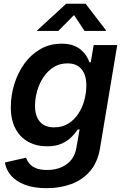

<svg xmlns="http://www.w3.org/2000/svg" viewBox="-20 -779 659 1014"><path d="M227.1 214.8Q158.7 214.8 111.6 196.8Q64.5 178.7 38.1 147.9Q11.7 117.2 5.9 79.1L117.7 53.7Q122.6 69.3 134.5 84.2Q146.5 99.1 169.2 108.9Q191.9 118.7 228.5 118.7Q290 118.7 332 88.4Q374 58.1 383.8 -0.5L400.4 -95.7L390.6 -94.7Q376 -72.8 354.7 -52.5Q333.5 -32.2 303 -19.3Q272.5 -6.3 229.5 -6.3Q172.9 -6.3 129.4 -30Q85.9 -53.7 61.5 -99.9Q37.1 -146 37.1 -212.9Q37.1 -274.4 55.4 -334.2Q73.7 -394 108.4 -442.4Q143.1 -490.7 192.9 -519.5Q242.7 -548.3 305.7 -548.3Q341.3 -548.3 366.7 -539.1Q392.1 -529.8 409.2 -514.6Q426.3 -499.5 436.8 -482.4Q447.3 -465.3 452.6 -449.2L459.5 -450.7L474.6 -541H599.1L508.3 3.4Q496.1 77.1 456.5 123.8Q417 170.4 357.7 192.6Q298.3 214.8 227.1 214.8ZM266.1 -106.4Q308.6 -106.4 340.6 -126.2Q372.6 -146 393.8 -178.5Q415 -210.9 425.5 -250.2Q436 -289.6 436 -328.6Q436 -382.3 410.9 -413.3Q385.7 -444.3 335.9 -444.3Q294.9 -444.3 263.2 -424.3Q231.4 -404.3 209.5 -371.3Q187.5 -338.4 176.3 -298.6Q165 -258.8 165 -219.2Q165 -166.5 190.4 -136.5Q215.8 -106.4 266.1 -106.4ZM288.1 -615.7H176.3L176.8 -619.1L329.6 -759.3H432.1L539.6 -619.1L538.6 -615.7H426.3L371.1 -699.7Z"/></svg>

Font: Inter 17pt SemiBold
Style: Italic
Weight: 600
Italic angle: -9.3988°
Version: Version 4.001;git-66647c0bb